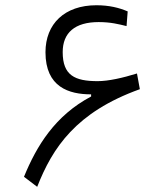

<svg xmlns="http://www.w3.org/2000/svg" viewBox="-20 -723 626 746"><path d="M124.5 2.9C184.1 -148.9 274.9 -287.1 523.4 -376.5L512.2 -437.5C457 -420.4 401.4 -407.7 359.4 -407.7C270.5 -407.7 223.6 -430.2 223.6 -520.5C223.6 -595.7 271 -637.2 363.3 -637.2C410.2 -637.2 441.9 -628.9 471.7 -621.6L476.1 -678.7C442.9 -692.9 404.3 -702.6 354.5 -702.6C231 -702.6 156.7 -630.4 156.7 -520C156.7 -384.3 248 -356.4 334 -356.4V-348.1C193.8 -273.9 122.1 -155.8 73.2 -36.1Z"/></svg>

Font: Cascadia Mono NF Light
Style: Regular
Weight: 300
Monospace: yes
Designer: Aaron Bell
Foundry: Saja Typeworks
Version: Version 2404.023